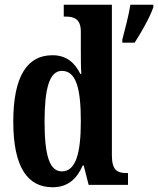

<svg xmlns="http://www.w3.org/2000/svg" viewBox="-20 -780 667 810"><path d="M202 10C266 10 304 -25 329 -82H333L354 0H520V-50H513C473 -50 452 -64 452 -125V-760H249V-710H256C291 -710 321 -702 321 -646V-578C321 -539 321 -499 323 -468H319C296 -514 262 -547 201 -547C96 -547 36 -460 36 -267C36 -75 96 10 202 10ZM496 -613V-600H548C576 -643 613 -708 627 -750V-760H530C523 -714 507 -655 496 -613ZM241 -57C188 -57 168 -127 168 -267C168 -405 188 -481 241 -481C302 -481 321 -405 321 -268C321 -134 300 -57 241 -57Z"/></svg>

Font: Noto Serif Lao ExtraCondensed
Style: Bold
Weight: 700
Width: 2
Designer: Monotype Design Team
Foundry: Monotype Imaging Inc.
Version: Version 2.003